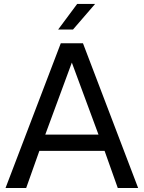

<svg xmlns="http://www.w3.org/2000/svg" viewBox="-20 -947 724 967"><path d="M341.8 -631.8 208 -269H476.1ZM286.1 -729H397.9L675.8 0H573.2L506.8 -187H178.2L111.8 0H7.8ZM368.7 -927.2H459L347.7 -798.3H272.9Z"/></svg>

Font: Pangururan
Style: Regular
Weight: 400
Designer: Uli Kozok
Foundry: Michael Everson and Uli Kozok
Version: Version 1.005